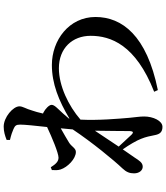

<svg xmlns="http://www.w3.org/2000/svg" viewBox="50 -895 900 1040"><g transform="rotate(-90 500.0 -375.0)"><path d="M246 -450C265 -462 295 -479 325 -496L319 -431C249 -326 151 -207 108 -162C88 -141 81 -123 81 -99C81 -69 99 -51 118 -52C139 -52 151 -72 166 -95L211 -160C235 -126 259 -85 268 -61C279 -34 283 -12 288 13C293 40 304 55 333 55C366 55 389 4 389 -44C389 -70 385 -89 382 -123C377 -181 367 -293 372 -389C447 -454 555 -506 650 -506C759 -506 826 -433 826 -334C826 -226 778 -90 523 10L532 30C828 -30 928 -164 928 -308C928 -451 802 -544 668 -544C567 -544 475 -507 378 -449V-452C395 -473 414 -493 428 -508C442 -523 452 -533 452 -546C452 -559 430 -580 410 -590L405 -592C411 -617 416 -637 421 -650C431 -686 444 -701 444 -720C444 -754 385 -805 334 -805C307 -805 285 -798 262 -789V-771C288 -765 308 -758 321 -752C339 -744 345 -738 345 -716C345 -689 339 -635 332 -570C277 -544 191 -508 166 -508C145 -508 131 -523 114 -550L99 -544C98 -529 97 -512 102 -497C114 -459 160 -414 197 -414C217 -414 225 -436 246 -450ZM312 -311C310 -235 311 -160 310 -121C309 -103 302 -101 291 -112L226 -182Z"/></g></svg>

Font: Noto Serif JP SemiBold
Style: Regular
Weight: 600
Designer: Ryoko NISHIZUKA 西塚涼子 (kana & ideographs); Frank Grießhammer (Latin, Greek & Cyrillic); Wenlong ZHANG 张文龙 (bopomofo); San
Foundry: Adobe
Version: Version 2.001;hotconv 1.1.0;makeotfexe 2.6.0